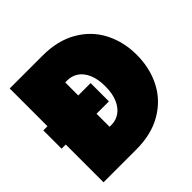

<svg xmlns="http://www.w3.org/2000/svg" viewBox="-180 -854 1010 1010"><g transform="rotate(-45 325.0 -349.0)"><path d="M1 -417H32V-698H276Q389 -698 469 -651.5Q549 -605 589.5 -526Q630 -447 630 -351Q630 -253 589.5 -173.5Q549 -94 469 -47Q389 0 276 0H32V-281H1ZM277 -184Q308 -184 335.5 -202.5Q363 -221 379.5 -258.5Q396 -296 396 -351Q396 -405 379.5 -442Q363 -479 336 -496.5Q309 -514 277 -514H261V-417H353V-281H261V-184Z"/></g></svg>

Font: Azeret Mono Black
Style: Regular
Weight: 900
Designer: Martin Vácha
Foundry: Displaay
Version: Version 1.000; Glyphs 3.0.3, build 3074